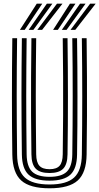

<svg xmlns="http://www.w3.org/2000/svg" viewBox="-20 -1006 536 1035"><path d="M247.1 9Q140.9 9 94.3 -33.2Q47.8 -75.4 46.4 -172.4Q45.4 -246.8 44.8 -323.7Q44.2 -400.7 44.3 -479.5Q44.3 -558.4 44.8 -638.6Q45.3 -718.9 46.4 -800H72.2Q71.2 -724.7 70.6 -646.6Q70 -568.5 70 -489.3Q70 -410 70.6 -330.5Q71.2 -251.1 72.2 -172.8Q73.3 -86.3 114 -48.9Q154.7 -11.5 247.1 -11.5Q339 -11.5 379.5 -48.9Q420.1 -86.2 421.2 -172.8Q422.2 -250.5 422.8 -329Q423.4 -407.5 423.4 -486.3Q423.4 -565 422.8 -643.6Q422.3 -722.2 421.2 -800H446.9Q448.3 -696.3 448.8 -591.4Q449.3 -486.6 448.9 -381.6Q448.4 -276.6 446.9 -172.4Q445.5 -75.4 399.2 -33.2Q352.8 9 247.1 9ZM247.1 -32.1Q168.3 -32.1 133.6 -64.9Q99 -97.7 97.9 -173.1Q96.9 -252.8 96.3 -331.5Q95.7 -410.1 95.7 -488.3Q95.7 -566.4 96.3 -644.3Q97 -722.2 97.9 -800H123.6Q122.7 -723.1 122.1 -645.2Q121.4 -567.3 121.4 -488.7Q121.4 -410.1 122 -331.2Q122.6 -252.4 123.6 -173.5Q124.6 -108.7 153.2 -80.7Q181.9 -52.8 247.1 -52.8Q311.8 -52.8 340.3 -80.7Q368.8 -108.7 369.7 -173.5Q370.8 -251.1 371.3 -329.6Q371.9 -408 371.9 -486.6Q371.9 -565.2 371.4 -643.7Q370.8 -722.2 369.7 -800H395.4Q396.6 -721.1 397.1 -642.7Q397.6 -564.2 397.6 -485.8Q397.6 -407.4 397.2 -329.2Q396.7 -251.1 395.4 -173.1Q394.5 -97.7 360 -64.9Q325.4 -32.1 247.1 -32.1ZM247.1 -73.3Q195.6 -73.3 172.8 -96.6Q150 -119.9 149.4 -173.9Q147.9 -279.7 147.4 -384Q146.9 -488.3 147.5 -592.2Q148 -696.1 149.4 -800H175.1Q174.2 -724.6 173.5 -646.6Q172.9 -568.5 172.9 -489.4Q172.9 -410.2 173.5 -331Q174.1 -251.7 175.1 -174.1Q175.6 -131.4 192.3 -112.6Q209 -93.9 247.1 -93.9Q284.9 -93.9 301.3 -112.6Q317.7 -131.4 318.2 -174.1Q319.7 -278.2 320.2 -382.7Q320.7 -487.2 320.2 -591.7Q319.7 -696.3 318.2 -800H344Q345.1 -720.9 345.6 -642.4Q346.2 -564 346.2 -485.7Q346.2 -407.5 345.7 -329.6Q345.2 -251.7 344 -173.9Q343.3 -119.8 320.6 -96.6Q298 -73.3 247.1 -73.3ZM87.3 -845 178.2 -986.3H207.9L113.1 -845ZM134.4 -845 232.6 -986.3H262.4L159.9 -845ZM181.2 -845 287.1 -986.3H316.9L207 -845ZM266.2 -845 357.1 -986.3H386.8L291.7 -845ZM313.1 -845 411.6 -986.3H441.3L338.8 -845ZM360.1 -845 466 -986.3H495.8L385.8 -845Z"/></svg>

Font: Big Shoulders Inline Text SC Thin
Style: Regular
Weight: 100
Designer: Patric King
Foundry: XO Type Co
Version: Version 2.002